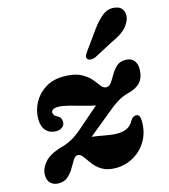

<svg xmlns="http://www.w3.org/2000/svg" viewBox="-112 -826 816 928"><g transform="rotate(-15 296.5 -362.5)"><path d="M533 -171.5Q533 -116 508.2 -74.5Q483.5 -33 442.5 -9.8Q401.5 13.5 354 13.5Q311 13.5 285 -2.8Q259 -19 243.2 -40.5Q227.5 -62 216 -78.2Q204.5 -94.5 190 -94.5Q177.5 -94.5 167.2 -78.2Q157 -62 145 -40.8Q133 -19.5 114.8 -3Q96.5 13.5 67.5 13.5Q42.5 13.5 27.5 -0.8Q12.5 -15 12.5 -43Q12.5 -74.5 39.2 -105.5Q66 -136.5 133.5 -154.5Q163.5 -163.5 189.8 -180Q216 -196.5 250.5 -228Q280 -254 301.8 -272.5Q323.5 -291 338 -303.5Q312 -308.5 278 -318.2Q244 -328 212 -336.2Q180 -344.5 160 -344.5Q125 -344.5 125 -324Q125 -318.5 129 -312.2Q133 -306 144 -300.5Q155.5 -295.5 159.8 -287Q164 -278.5 164 -268.5Q164 -252 151.5 -242.5Q139 -233 120.5 -233Q89.5 -233 70.5 -253.5Q51.5 -274 51.5 -313Q51.5 -354.5 71.8 -392.8Q92 -431 130.2 -455.2Q168.5 -479.5 222 -479.5Q275.5 -479.5 306.5 -463.8Q337.5 -448 354.8 -427.5Q372 -407 383.5 -391.2Q395 -375.5 410.5 -375.5Q425 -375.5 435.8 -391.2Q446.5 -407 458.2 -427.5Q470 -448 487 -463.8Q504 -479.5 531.5 -479.5Q560 -479.5 574 -462.5Q588 -445.5 587.5 -417.5Q586.5 -377 565.8 -353.8Q545 -330.5 501.5 -320Q473.5 -313 446 -295.8Q418.5 -278.5 380 -245.5Q341 -213.5 317 -194Q293 -174.5 278.5 -162.5Q305.5 -159.5 341.5 -152.5Q377.5 -145.5 403.5 -145.5Q463 -145.5 484 -188Q491 -199.5 498 -203.5Q505 -207.5 513 -207.5Q533 -207.5 533 -171.5ZM431 -659.5Q458.5 -698 487 -720Q515.5 -742 549.5 -736.5Q579 -732 588.5 -709.2Q598 -686.5 587 -661Q575.5 -634.5 553.5 -616.2Q531.5 -598 492.5 -580.5L395 -529Q383 -524.5 371.8 -524.8Q360.5 -525 355.5 -532Q349.5 -540 354 -549.8Q358.5 -559.5 366.5 -570Z"/></g></svg>

Font: Fraunces 9pt Soft
Style: Bold Italic
Weight: 700
Italic angle: -16°
Version: Version 1.000;[b76b70a41]